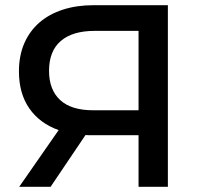

<svg xmlns="http://www.w3.org/2000/svg" viewBox="-20 -720 771 740"><path d="M514 0V-199H331Q325.5 -199 320.2 -199Q315 -199 309.5 -199.5L175 0H54L206 -218.5Q132.5 -245 92.8 -302.5Q53 -360 53 -445Q53 -505.5 73.5 -552.8Q94 -600 131.5 -632.8Q169 -665.5 222.2 -682.8Q275.5 -700 341 -700H627V0ZM514 -601H345Q259.5 -601 214.2 -562Q169 -523 169 -447Q169 -374 211.8 -334.5Q254.5 -295 339 -295H514Z"/></svg>

Font: Argentum Sans
Style: Regular
Weight: 400
Designer: Julieta Ulanovsky, Owen Earl, Chris M. Simpson, Rasmus Andersson, Cristiano Sobral
Foundry: The Argentum Sans Project Authors
Version: Version 3.135; ttfautohint (v1.8.4.7-5d5b-dirty)